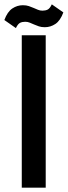

<svg xmlns="http://www.w3.org/2000/svg" viewBox="-60 -862 311 882"><path d="M40 -700H150V0H40ZM135 -813Q149 -813 159 -818Q169 -823 178 -842L231 -805Q217 -767 194.5 -752Q172 -737 146 -737Q130 -737 118.5 -741Q107 -745 96.5 -749.5Q86 -754 76.5 -758Q67 -762 56 -762Q42 -762 32 -757Q22 -752 13 -733L-40 -770Q-26 -808 -3.5 -823Q19 -838 45 -838Q61 -838 72.5 -834Q84 -830 94.5 -825.5Q105 -821 114.5 -817Q124 -813 135 -813Z"/></svg>

Font: Bebas Neue
Style: Regular
Weight: 400
Designer: Ryoichi Tsunekawa
Foundry: Ryoichi Tsunekawa
Version: Version 1.300